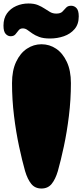

<svg xmlns="http://www.w3.org/2000/svg" viewBox="-41 -1068 472 1102"><path d="M197 14Q160 14 138.5 -12.5Q117 -39 103 -86Q86 -146 68.5 -227.5Q51 -309 39.5 -402.5Q28 -496 28 -591Q28 -663 51.5 -713Q75 -763 113.5 -788.5Q152 -814 197 -814Q243 -814 281 -788.5Q319 -763 342.5 -713Q366 -663 366 -591Q366 -496 354.5 -402.5Q343 -309 325.5 -227.5Q308 -146 291 -86Q277 -39 255.5 -12.5Q234 14 197 14ZM282 -990Q306 -990 317 -1001Q328 -1012 338 -1023.5Q348 -1035 367 -1035Q386 -1035 398.5 -1021Q411 -1007 411 -974Q411 -929 387 -901Q363 -873 325.5 -860Q288 -847 246 -847Q208 -847 184 -856Q160 -865 144.5 -876Q129 -887 116.5 -896Q104 -905 90 -905Q74 -905 65.5 -893.5Q57 -882 47.5 -871Q38 -860 20 -860Q4 -860 -8.5 -873.5Q-21 -887 -21 -921Q-21 -963 -1 -991Q19 -1019 52 -1033.5Q85 -1048 122 -1048Q155 -1048 176.5 -1039Q198 -1030 214.5 -1019Q231 -1008 246.5 -999Q262 -990 282 -990Z"/></svg>

Font: Matemasie
Style: Regular
Weight: 400
Designer: Adam Yeo
Version: Version 1.001; ttfautohint (v1.8.4.7-5d5b)